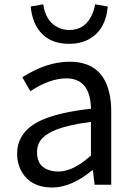

<svg xmlns="http://www.w3.org/2000/svg" viewBox="-20 -836 603 869"><path d="M216.8 12.7Q123 12.7 81.1 -53.7Q57.6 -91.8 57.6 -140.6Q57.6 -249 183.6 -298.8Q259.8 -329.1 391.6 -343.8Q389.6 -480.5 280.3 -481.4Q203.1 -480.5 117.2 -422.9L81.1 -486.3Q190.4 -556.6 294.9 -556.6Q447.3 -556.6 476.6 -406.2Q483.4 -373 483.4 -334V0H408.2L400.4 -65.4H397.5Q302.7 12.7 216.8 12.7ZM243.2 -59.6Q307.6 -59.6 380.9 -123Q386.7 -127.9 391.6 -131.8V-284.2Q192.4 -259.8 157.2 -190.4Q147.5 -170.9 147.5 -147.5Q147.5 -76.2 214.8 -62.5Q228.5 -59.6 243.2 -59.6ZM293 -637.7Q177.7 -637.7 135.7 -735.4Q122.1 -768.6 119.1 -806.6L175.8 -816.4Q185.5 -743.2 238.3 -713.9Q263.7 -700.2 293 -700.2Q368.2 -700.2 398.4 -774.4Q407.2 -793.9 410.2 -816.4L467.8 -806.6Q459 -703.1 385.7 -660.2Q345.7 -637.7 293 -637.7Z"/></svg>

Font: Taipei Sans TC Beta
Style: Regular
Weight: 400
Designer: JT Foundry
Foundry: JT Foundry
Version: Version 1.000